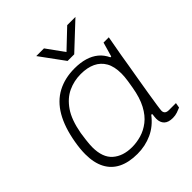

<svg xmlns="http://www.w3.org/2000/svg" viewBox="-200 -859 1005 1005"><g transform="rotate(-45 302.0 -356.5)"><path d="M242 12Q179 12 135.5 -9.5Q92 -31 69.5 -74Q47 -117 47 -180Q47 -199 49 -220Q51 -241 55 -264Q71 -357 106.5 -418Q142 -479 197.5 -508.5Q253 -538 325 -538Q368 -538 401.5 -528Q435 -518 459.5 -498Q484 -478 499 -446H505L528 -526H567L547 -415Q543 -389 536 -348Q529 -307 521 -260Q513 -213 506 -170Q499 -127 494.5 -96.5Q490 -66 490 -59Q490 -47 497.5 -40.5Q505 -34 520 -34H572L567 -6Q556 -1 540 4.5Q524 10 506 10Q473 10 457 -5.5Q441 -21 441 -49Q441 -56 442 -64Q443 -72 444 -80L438 -83Q401 -34 350.5 -11Q300 12 242 12ZM247 -33Q281 -33 315.5 -43Q350 -53 381 -77Q412 -101 435 -144Q458 -187 469 -253Q473 -276 475.5 -292.5Q478 -309 479 -321.5Q480 -334 480 -345Q480 -397 461.5 -429.5Q443 -462 409 -478Q375 -494 327 -494Q277 -494 233 -473.5Q189 -453 156.5 -406Q124 -359 109 -276Q105 -250 103 -232.5Q101 -215 100 -203Q99 -191 99 -180Q99 -104 139.5 -68.5Q180 -33 247 -33ZM519 -725 376 -591H327L229 -725H286L366 -614H341L458 -725Z"/></g></svg>

Font: Archivo SemiExpanded Thin
Style: Italic
Weight: 250
Width: 6
Italic angle: -10°
Designer: Hector Gatti
Foundry: Omnibus-Type
Version: Version 2.001